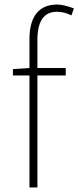

<svg xmlns="http://www.w3.org/2000/svg" viewBox="-20 -827 346 847"><path d="M306 -790C276 -801 251 -807 232 -807C156 -807 110 -759 110 -655V-527L37 -522V-494H110V0H145V-494H270V-527H145V-650C145 -730 171 -775 231 -775C253 -775 274 -770 295 -759Z"/></svg>

Font: SSpoqa Han Sans Neo Thin
Style: Regular
Weight: 100
Designer: [Spoqa Han Sans Neo] Dong-huui Kim  Younghwa Kang  Yujin Lee  [Noto Sans] Ryoko NISHIZUKA  (kana & ideographs); Paul D. 
Foundry: Spoqa (http://www.spoqa-han-sans.com)
Version: Version 1.000